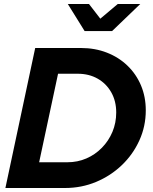

<svg xmlns="http://www.w3.org/2000/svg" viewBox="-20 -940 763 960"><path d="M7 0 156 -700H384.7Q455 -700 514.2 -676.9Q573.5 -653.9 617.2 -611.8Q661 -569.7 685 -512.7Q708.9 -455.7 708.9 -388.1Q708.9 -308.6 677 -238.3Q645.2 -168 589.4 -114.5Q533.6 -61 460.7 -30.5Q387.8 0 305.2 0ZM175.7 -128.7H316.6Q367.9 -128.7 411.9 -147.8Q456 -166.9 489.6 -201.3Q523.2 -235.6 542.2 -280.7Q561.1 -325.9 561.1 -377.6Q561.1 -434.5 536.3 -478.3Q511.5 -522.1 468.3 -546.7Q425.1 -571.3 368.6 -571.3H270.3ZM403 -784.8 319.1 -919.9H425L481.6 -846.6L568.6 -919.9H681.2L540.6 -784.8Z"/></svg>

Font: Red Hat Display VF
Style: Italic
Weight: 300
Italic angle: -12°
Designer: Pentagram, MCKL
Foundry: Pentagram, MCKL
Version: Version 1.023